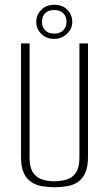

<svg xmlns="http://www.w3.org/2000/svg" viewBox="-20 -773 457 805"><path d="M208 12Q180 12 155 7.5Q130 3 110 -10.5Q90 -24 79 -49.5Q68 -75 68 -117V-591H104V-113Q104 -71 118.5 -49.5Q133 -28 157 -20.5Q181 -13 208 -13Q236 -13 260 -20.5Q284 -28 298.5 -49.5Q313 -71 313 -113V-591H349V-117Q349 -75 338 -49.5Q327 -24 307.5 -10.5Q288 3 262 7.5Q236 12 208 12ZM207 -610Q174 -610 153 -631Q132 -652 132 -681Q132 -711 153 -732Q174 -753 207 -753Q242 -753 262.5 -732Q283 -711 283 -681Q283 -652 260.5 -631Q238 -610 207 -610ZM207 -632Q231 -632 245 -646Q259 -660 259 -681Q259 -704 245 -717.5Q231 -731 207 -731Q183 -731 169.5 -717.5Q156 -704 156 -681Q156 -660 169.5 -646Q183 -632 207 -632Z"/></svg>

Font: Alumni Sans ExtraLight
Style: Regular
Weight: 250
Version: Version 1.018